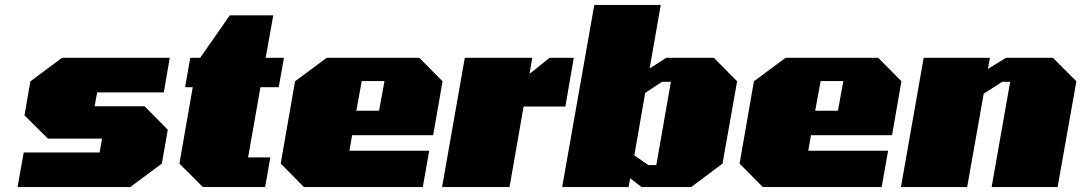

<svg xmlns="http://www.w3.org/2000/svg" viewBox="-20 -757 4376 777"><path d="M51 0 76 -140H383L393 -196H174L79 -290L103 -428L231 -523H667L643 -383H373L363 -327H565L659 -232L635 -95L507 0Z M801 0 706 -95 760 -404H729L750 -523H790L910 -695H1086L1055 -523H1129L1108 -404H1034L984 -120H1074L1053 0Z M1210 0 1116 -95 1174 -428 1302 -523H1677L1771 -428L1733 -210H1405L1394 -147H1717L1691 0ZM1422 -309H1514L1536 -429H1444Z M1769 0 1861 -523H2134L2123 -458L2204 -523H2302L2268 -326H2099L2042 0Z M2255 0 2385 -737H2654L2609 -480L2676 -523H2869L2963 -428L2904 -95L2777 0H2576L2530 -36L2524 0ZM2604 -89H2636L2695 -426H2659L2591 -381L2547 -128Z M3067 0 2973 -95 3031 -428 3159 -523H3534L3628 -428L3590 -210H3262L3251 -147H3574L3548 0ZM3279 -309H3371L3393 -429H3301Z M3626 0 3718 -523H3986L3978 -478L4051 -523H4241L4336 -428L4260 0H3993L4068 -426H4036L3961 -378L3894 0Z"/></svg>

Font: Tomorrow ExtraBold
Style: Italic
Weight: 800
Italic angle: -10°
Designer: Tony de Marco, Monica Rizzolli
Foundry: Just in Type
Version: Version 2.002